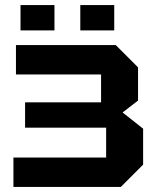

<svg xmlns="http://www.w3.org/2000/svg" viewBox="-20 -738 626 758"><path d="M545 -88 457 0H33V-116H399V-234H79V-334H379V-444H43V-560H437L525 -472V-341L464 -294L545 -230ZM61 -618V-718H195V-618ZM297 -618V-718H431V-618Z"/></svg>

Font: Tektur SemiBold
Style: Regular
Weight: 600
Designer: Adam Jagosz
Foundry: Adam Jagosz
Version: Version 1.005;gftools[0.9.30]